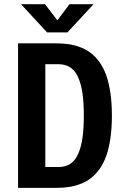

<svg xmlns="http://www.w3.org/2000/svg" viewBox="-20 -910 610 930"><path d="M433 -889.5 306.5 -753H208L82 -889.5H198L258 -811.5L316.5 -889.5ZM67.5 0V-700H251Q285 -700 313.5 -695.8Q342 -691.5 370.2 -680.8Q398.5 -670 421 -652.5Q443.5 -635 462.8 -607.8Q482 -580.5 494.8 -544.8Q507.5 -509 514.8 -459.5Q522 -410 522 -350Q522 -290 514.8 -240.5Q507.5 -191 494.8 -155.2Q482 -119.5 462.8 -92.2Q443.5 -65 421 -47.5Q398.5 -30 370.2 -19.2Q342 -8.5 313.5 -4.2Q285 0 251 0ZM199.5 -101H263Q297.5 -101 321.5 -117.2Q345.5 -133.5 359.5 -166.5Q373.5 -199.5 379.8 -244Q386 -288.5 386 -350Q386 -411.5 379.8 -456Q373.5 -500.5 359.5 -533.5Q345.5 -566.5 321.5 -582.8Q297.5 -599 263 -599H199.5Z"/></svg>

Font: League Mono Narrow SemiBold
Style: Regular
Weight: 600
Width: 3
Designer: Tyler Finck
Foundry: The League of Moveable Type / Tyler Finck
Version: Version 2.210